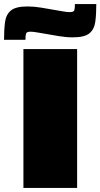

<svg xmlns="http://www.w3.org/2000/svg" viewBox="-58 -931 497 951"><path d="M58 0V-688H324V0ZM-38 -734Q-38 -785 -33 -822Q-28 -859 -4 -879Q20 -899 78 -899Q112 -899 147 -893Q182 -887 211 -882Q235 -878 254.5 -874.5Q274 -871 287 -871Q307 -871 310 -880Q313 -889 313 -911H419Q419 -860 414 -823Q409 -786 385 -766Q361 -746 303 -746Q269 -746 234 -752Q199 -758 170 -763Q145 -767 125.5 -770.5Q106 -774 93 -774Q74 -774 71 -764.5Q68 -755 68 -734Z"/></svg>

Font: Saira Expanded Black
Style: Regular
Weight: 900
Width: 7
Designer: Hector Gatti with collaboration of the Omnibus-Type team
Foundry: Omnibus-Type
Version: Version 1.101